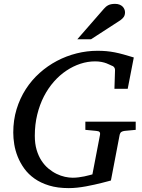

<svg xmlns="http://www.w3.org/2000/svg" viewBox="-20 -947 728 983"><path d="M618.2 -276.9Q608.4 -275.9 601.8 -271.7Q595.2 -267.6 592.8 -257.8L547.9 -22.9Q543 -21.5 530.8 -18.3Q518.6 -15.1 501.5 -10.7Q484.4 -6.3 463.6 -1.7Q442.9 2.9 420.4 7.1Q397.9 11.2 375.2 13.7Q352.5 16.1 332 16.1Q274.9 16.1 231.7 2.9Q188.5 -10.3 157 -32.5Q125.5 -54.7 104.5 -83.7Q83.5 -112.8 70.8 -144.5Q58.1 -176.3 53 -208Q47.9 -239.7 47.9 -268.1Q47.9 -332 64.9 -387.9Q82 -443.8 112.1 -490.5Q142.1 -537.1 182.9 -573.5Q223.6 -609.9 271.7 -635.3Q319.8 -660.6 372.6 -673.8Q425.3 -687 479 -687Q503.4 -687 524.7 -685.1Q545.9 -683.1 567.4 -679Q588.9 -674.8 612.5 -668.2Q636.2 -661.6 665 -652.8L633.8 -492.2H565.9L568.8 -584Q569.8 -595.2 564.5 -602.3Q559.1 -609.4 549.8 -611.8Q547.9 -612.3 541.5 -615.7Q535.2 -619.1 524.7 -623Q514.2 -627 499.5 -629.9Q484.9 -632.8 466.8 -632.8Q429.2 -632.8 391.8 -620.6Q354.5 -608.4 320.1 -585.4Q285.6 -562.5 256.1 -529.1Q226.6 -495.6 204.8 -453.4Q183.1 -411.1 170.7 -360.4Q158.2 -309.6 158.2 -252Q158.2 -211.4 167.5 -179.9Q176.8 -148.4 192.4 -124.5Q208 -100.6 228 -84Q248 -67.4 269.5 -56.9Q291 -46.4 312.5 -41.7Q334 -37.1 352.1 -37.1Q367.2 -37.1 382.6 -39.1Q397.9 -41 411.6 -43.9Q425.3 -46.9 436.3 -49.8Q447.3 -52.7 453.1 -54.2L492.2 -257.8Q493.7 -266.1 489.7 -271Q485.8 -275.9 472.2 -276.9L417 -282.2V-324.2H674.8V-282.2ZM620.1 -884.3Q620.1 -870.1 613.8 -860.6Q607.4 -851.1 596.2 -843.3L446.3 -746.1H376L512.2 -902.3Q517.1 -908.2 522.5 -912.6Q527.8 -917 534.4 -920.4Q541 -923.8 549.6 -925.5Q558.1 -927.2 569.3 -927.2Q582.5 -927.2 592 -923.3Q601.6 -919.4 607.7 -913.3Q613.8 -907.2 616.9 -899.4Q620.1 -891.6 620.1 -884.3Z"/></svg>

Font: Charis SIL APac
Style: Italic
Weight: 400
Italic angle: -11°
Foundry: SIL International
Version: Version 5.000